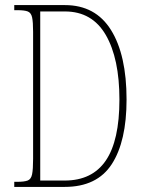

<svg xmlns="http://www.w3.org/2000/svg" viewBox="-20 -734 562 754"><path d="M36 0V-20H48Q75 -20 88.5 -25Q102 -30 106 -49.5Q110 -69 110 -110V-609Q110 -648 106 -666Q102 -684 89 -689Q76 -694 49 -694H36V-714H235Q355 -714 416 -616Q477 -518 477 -343Q477 -179 419 -89.5Q361 0 234 0ZM234 -25Q342 -25 395.5 -103.5Q449 -182 449 -343Q449 -504 395.5 -596.5Q342 -689 235 -689H138V-25Z"/></svg>

Font: Noto Serif Ethiopic ExtraCondensed Thin
Style: Regular
Weight: 100
Width: 2
Designer: Monotype Design Team
Foundry: Monotype Imaging Inc.
Version: Version 2.102; ttfautohint (v1.8.4.7-5d5b)